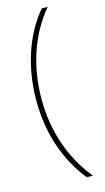

<svg xmlns="http://www.w3.org/2000/svg" viewBox="-133 -757 524 958"><g transform="rotate(-15 129.0 -278.0)"><path d="M45 -275C45 -98 101 49 190 158H221C127 44 72 -105 72 -276C72 -445 123 -597 221 -714H190C97 -603 45 -448 45 -275Z"/></g></svg>

Font: Noto Sans Arabic SemCond Thin
Style: Regular
Weight: 100
Width: 4
Designer: Monotype Design Team, Nadine Chahine, Nizar Qandah and Khaled Hosny
Foundry: Monotype Imaging Inc.
Version: Version 2.012